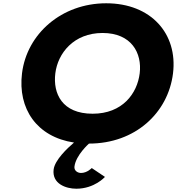

<svg xmlns="http://www.w3.org/2000/svg" viewBox="-20 -860 1087 1170"><path d="M317.1 -413C332.2 -536 429.6 -659 605 -659C781.7 -659 846.4 -536 831.3 -413C816.2 -290 726.1 -167 544.6 -167C358.3 -167 302 -290 317.1 -413ZM114.1 -413C87.7 -197.9 203.6 -25.8 431 8.7C390.8 42.8 314 114.9 306.8 173C296.2 260 382 290 444.9 290C556.3 290 619.5 218 619.5 218L539.1 164C539.1 164 511.2 194 473.7 194C453.1 194 430.6 180 433.7 155C442.3 85 522.3 15 522.3 15C803.8 15 1004.7 -172 1034.3 -413C1063.9 -654 900.8 -840 627.2 -840C355.5 -840 143.7 -654 114.1 -413Z"/></svg>

Font: Hussar
Style: BdSuprExtOblOne
Weight: 700
Foundry: Cannot Into Space Fonts
Version: Version 2.00